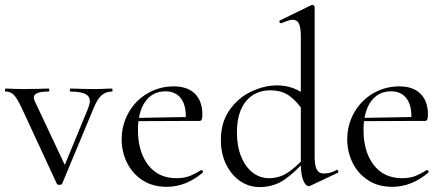

<svg xmlns="http://www.w3.org/2000/svg" viewBox="-23 -745 1799 778"><path d="M431 -374Q405 -374 387.5 -358Q370 -342 354 -301L229 -1Q227 4 218 4Q209 4 207 -1L67 -303Q47 -346 33.5 -360Q20 -374 0 -374Q-3 -374 -3 -380Q-3 -386 0 -386Q20 -386 31 -385L69 -384L134 -385Q149 -386 174 -386Q177 -386 177 -380Q177 -374 174 -374Q114 -374 114 -350Q114 -343 118 -335L246 -63L217 -22L334 -306Q341 -325 341 -335Q341 -355 322 -364.5Q303 -374 262 -374Q260 -374 260 -380Q260 -386 262 -386Q289 -386 303 -385L363 -384L398 -385Q408 -386 431 -386Q433 -386 433 -380Q433 -374 431 -374Z M470 -180Q470 -239 498 -288.5Q526 -338 574.5 -366.5Q623 -395 681 -395Q737 -395 767 -365Q797 -335 797 -281Q797 -267 794.5 -261Q792 -255 785 -255H729L730 -273Q730 -323 708 -349Q686 -375 648 -375Q595 -375 565.5 -333Q536 -291 536 -218Q536 -131 577 -77Q618 -23 692 -23Q722 -23 743.5 -31Q765 -39 792 -56H793Q796 -56 798.5 -52.5Q801 -49 799 -46Q731 12 653 12Q595 12 554 -15Q513 -42 491.5 -86Q470 -130 470 -180ZM517 -267 744 -271V-255L518 -254Z M872 -178Q872 -249 907 -299Q942 -349 995 -374Q1048 -399 1100 -399Q1169 -399 1222 -354L1211 -287Q1184 -331 1152 -355Q1120 -379 1073 -379Q1010 -379 973.5 -334.5Q937 -290 937 -208Q937 -153 954 -111Q971 -69 1000.5 -46Q1030 -23 1067 -23Q1108 -23 1142 -45Q1176 -67 1213 -108L1221 -101Q1175 -49 1131 -18Q1087 13 1028 13Q986 13 950.5 -11Q915 -35 893.5 -78.5Q872 -122 872 -178ZM1288 -42Q1317 -42 1340 -56L1342 -57Q1346 -57 1347.5 -52Q1349 -47 1346 -45L1236 7Q1232 9 1228 9Q1215 9 1205.5 -15Q1196 -39 1196 -81V-597Q1196 -633 1188.5 -649Q1181 -665 1163 -665Q1150 -665 1117 -651H1115Q1111 -651 1109.5 -655.5Q1108 -660 1111 -662L1238 -724Q1240 -725 1243 -725Q1246 -725 1249 -722.5Q1252 -720 1252 -717V-110Q1252 -74 1260.5 -58Q1269 -42 1288 -42Z M1384 -180Q1384 -239 1412 -288.5Q1440 -338 1488.5 -366.5Q1537 -395 1595 -395Q1651 -395 1681 -365Q1711 -335 1711 -281Q1711 -267 1708.5 -261Q1706 -255 1699 -255H1643L1644 -273Q1644 -323 1622 -349Q1600 -375 1562 -375Q1509 -375 1479.5 -333Q1450 -291 1450 -218Q1450 -131 1491 -77Q1532 -23 1606 -23Q1636 -23 1657.5 -31Q1679 -39 1706 -56H1707Q1710 -56 1712.5 -52.5Q1715 -49 1713 -46Q1645 12 1567 12Q1509 12 1468 -15Q1427 -42 1405.5 -86Q1384 -130 1384 -180ZM1431 -267 1658 -271V-255L1432 -254Z"/></svg>

Font: Cormorant Infant
Style: Regular
Weight: 400
Designer: Christian Thalmann (Catharsis Fonts)
Foundry: Catharsis Fonts
Version: Version 4.000